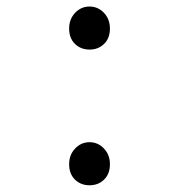

<svg xmlns="http://www.w3.org/2000/svg" viewBox="-20 -547 540 579"><path d="M188.5 -51.8Q188.5 -80.1 206.5 -99.1Q224.6 -118.2 250 -118.2Q275.4 -118.2 293.5 -99.1Q311.5 -80.1 311.5 -51.8Q311.5 -22.5 293.9 -5.4Q276.4 11.7 250 11.7Q223.6 11.7 206.1 -5.4Q188.5 -22.5 188.5 -51.8ZM188.5 -460.9Q188.5 -489.3 206.5 -508.3Q224.6 -527.3 250 -527.3Q275.4 -527.3 293.5 -508.3Q311.5 -489.3 311.5 -460.9Q311.5 -431.6 293.9 -414.6Q276.4 -397.5 250 -397.5Q223.6 -397.5 206.1 -414.6Q188.5 -431.6 188.5 -460.9Z"/></svg>

Font: Gen Shin Gothic Monospace Normal
Style: Regular
Weight: 350
Designer: [Source Han Sans]
Ryoko NISHIZUKA  (kana & ideographs); Paul D. Hunt (Latin, Greek & Cyrillic); Wenlong ZHANG  (bopomofo
Version: Version 1.002.20150607